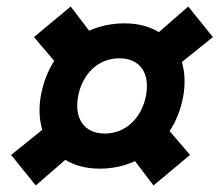

<svg xmlns="http://www.w3.org/2000/svg" viewBox="-20 -628 672 588"><path d="M285 -111.5C324 -111.5 361 -119.5 393.5 -134.5L450 -60L562 -153.5L499.5 -226.5C519 -256.5 533 -291 540.5 -329.5C548 -369.5 546.5 -406 537 -438L632 -514.5L556.5 -608L466.5 -529.5C438 -547 402.5 -556.5 361.5 -556.5C322.5 -556.5 285.5 -548.5 253 -534L196.5 -608L84 -514.5L146 -441.5C127 -412 113.5 -377.5 106 -339.5C98 -299.5 100 -262.5 109.5 -230.5L14 -153.5L89.5 -60L180 -138.5C208.5 -121 244 -111.5 285 -111.5ZM219.5 -334.5C232.5 -401.5 280.5 -449.5 345.5 -449.5C410.5 -449.5 440 -401.5 427 -334.5C414 -267.5 365.5 -219 301 -219C236 -219 206.5 -267.5 219.5 -334.5Z"/></svg>

Font: Monaspace Krypton
Style: Bold Italic
Weight: 700
Italic angle: -11°
Designer: Riley Cran & the Lettermatic Team
Foundry: Lettermatic
Version: Version 1.101 (Monaspace Krypton)